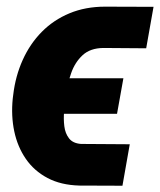

<svg xmlns="http://www.w3.org/2000/svg" viewBox="-20 -559 490 588"><path d="M228 -118.2 377.4 -117.2 355 9.8 223.1 9.3Q166.5 7.8 125.5 -13.9Q84.5 -35.6 59.1 -72.5Q33.7 -109.4 23.7 -156.7Q13.7 -204.1 19 -256.8L20.5 -268.6Q27.3 -326.2 49.6 -375.5Q71.8 -424.8 107.9 -461.4Q144 -498 192.9 -518.3Q241.7 -538.6 301.8 -538.6L450.2 -538.1L427.7 -411.1L296.4 -412.1Q256.3 -411.6 232.9 -389.9Q209.5 -368.2 198 -335.2Q186.5 -302.2 181.6 -268.6L180.2 -257.3Q178.2 -240.2 176.3 -217.3Q174.3 -194.3 177 -172.4Q179.7 -150.4 191.4 -135.3Q203.1 -120.1 228 -118.2ZM357.9 -319.3 338.4 -210.4H128.9L147.9 -319.3Z"/></svg>

Font: Roboto Black
Style: Italic
Weight: 900
Italic angle: -12°
Designer: Christian Robertson
Foundry: Google
Version: Version 3.0; 2020